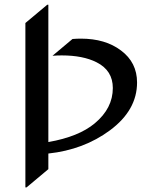

<svg xmlns="http://www.w3.org/2000/svg" viewBox="-20 -777 642 816"><path d="M87.9 19.5V-679.2L180.7 -756.8H185.5V-173.3Q314.5 -195.8 382.8 -252.9Q459.5 -316.9 459.5 -402.8Q459.5 -477.5 390.6 -512.2Q333 -541.5 242.2 -541.5Q223.1 -541.5 203.1 -540L288.1 -611.3Q306.6 -612.8 323.7 -612.8Q427.7 -612.8 494.1 -562.5Q562.5 -511.7 562.5 -426.3Q562.5 -308.6 447.3 -223.1Q335.9 -140.6 185.5 -124.5V-58.1L92.8 19.5Z"/></svg>

Font: Gothica
Style: Book
Weight: 400
Designer: Wojciech Kalinowski "wmk69" (wmk69@o2.pl)
Foundry: Wojciech Kalinowski "wmk69" (wmk69@o2.pl)
Version: Version 2.1.0; 2021-05-14